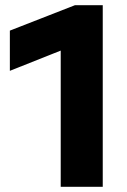

<svg xmlns="http://www.w3.org/2000/svg" viewBox="-20 -720 488 740"><path d="M214 -525 18 -447V-602L269 -700H376V0H214Z"/></svg>

Font: Chess Sans
Style: Bold
Weight: 700
Designer: Wolf Bōese
Foundry: Wolf Bōese
Version: Version 7.223